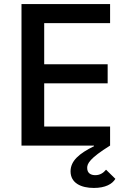

<svg xmlns="http://www.w3.org/2000/svg" viewBox="-20 -718 640 947"><path d="M86 0H443L444 3C370 39 328 76 328 127C328 185 380 209 443 209C499 209 534 190 549 164L503 119C490 135 473 146 450 146C429 146 410 137 410 110C410 89 422 63 523 0V-94H198V-307H511V-401H198V-604H523V-698H86Z"/></svg>

Font: IBM Plex Mono Medm
Style: Regular
Weight: 500
Monospace: yes
Designer: Mike Abbink, Paul van der Laan, Pieter van Rosmalen
Foundry: Bold Monday
Version: Version 2.004